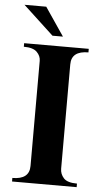

<svg xmlns="http://www.w3.org/2000/svg" viewBox="-60 -931 525 968"><g transform="rotate(5 202.5 -446.5)"><path d="M366 -18V0H39V-18Q125 -18 125 -86V-618Q125 -643 105.5 -662.5Q86 -682 39 -682V-700H366V-682Q280 -682 280 -614V-86Q280 -59 298.5 -38.5Q317 -18 366 -18ZM24 -893H134L231 -750H178Z"/></g></svg>

Font: Uncial Antiqua
Style: Regular
Weight: 400
Designer: Astigmatic (AOETI)
Foundry: Astigmatic (AOETI)
Version: Version 1.000